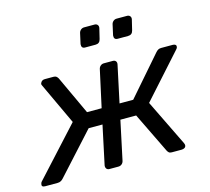

<svg xmlns="http://www.w3.org/2000/svg" viewBox="-132 -842 1054 964"><g transform="rotate(-15 395.0 -360.0)"><path d="M-28 -16Q-27 -19 -26 -22Q-25 -25 -21 -29L205 -276L104 -492Q100 -498 102 -504Q108 -520 125 -520H170Q180 -520 185 -516Q190 -512 194 -505L287 -305H363L405 -497Q407 -507 414.5 -513.5Q422 -520 432 -520H478Q489 -520 494 -513.5Q499 -507 497 -497L456 -305H527L701 -505Q707 -512 713.5 -516Q720 -520 730 -520H790Q799 -520 804 -516Q809 -512 807 -504Q807 -499 800 -492L600 -269L717 -29Q719 -25 719.5 -22Q720 -19 720 -16Q719 -8 712.5 -4Q706 0 697 0H646Q636 0 631 -4.5Q626 -9 623 -15L521 -225H439L396 -23Q394 -13 386.5 -6.5Q379 0 368 0H322Q312 0 307 -6.5Q302 -13 303 -23L346 -225H274L83 -15Q78 -9 70.5 -4.5Q63 0 53 0H-12Q-32 0 -28 -16ZM513 -643 525 -697Q527 -707 534.5 -713.5Q542 -720 552 -720H606Q616 -720 621.5 -713.5Q627 -707 625 -697L612 -643Q607 -621 585 -621H531Q511 -621 513 -643ZM344 -643 356 -697Q358 -707 365.5 -713.5Q373 -720 383 -720H437Q447 -720 452.5 -713.5Q458 -707 456 -697L443 -643Q438 -621 416 -621H362Q342 -621 344 -643Z"/></g></svg>

Font: SVN-Rubik
Style: Italic
Weight: 400
Italic angle: -12°
Designer: Hubert and Fischer
Foundry: Hubert & Fischer
Version: Version 2.101; ttfautohint (v1.8.3)